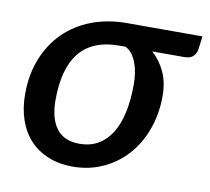

<svg xmlns="http://www.w3.org/2000/svg" viewBox="-63 -578 717 657"><g transform="rotate(10 295.0 -250.0)"><path d="M315.5 -428Q267 -428 232.2 -413.2Q197.5 -398.5 175.2 -370Q153 -341.5 142.5 -300.5Q132 -259.5 132 -207Q132 -142.5 158.5 -108Q185 -73.5 237.5 -73.5Q274.5 -73.5 302.2 -89.2Q330 -105 348.8 -134.8Q367.5 -164.5 377 -207.8Q386.5 -251 386.5 -306Q386.5 -326.5 383.5 -345.8Q380.5 -365 374.2 -381.2Q368 -397.5 358.5 -409.8Q349 -422 336 -428ZM589.5 -508.5 583.5 -463Q581.5 -448.5 571.5 -438.2Q561.5 -428 539.5 -428H429Q457 -403.5 473.8 -367.2Q490.5 -331 490.5 -284.5Q490.5 -222 471.2 -168.5Q452 -115 417.2 -76Q382.5 -37 334.2 -14.8Q286 7.5 228 7.5Q181.5 7.5 144 -7.8Q106.5 -23 80.2 -51Q54 -79 40 -119.2Q26 -159.5 26 -209.5Q26 -276.5 47.8 -331.5Q69.5 -386.5 109 -426Q148.5 -465.5 204.2 -487Q260 -508.5 328 -508.5Z"/></g></svg>

Font: Lato SemiBold
Style: Italic
Weight: 600
Italic angle: -7°
Designer: Lukasz Dziedzic with Adam Twardoch and Botio Nikoltchev
Foundry: tyPoland Lukasz Dziedzic
Version: Version 2.015; 2015-08-06; http://www.latofonts.com/